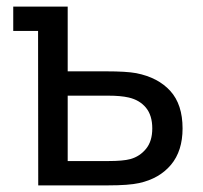

<svg xmlns="http://www.w3.org/2000/svg" viewBox="-20 -560 612 580"><path d="M95.5 0 95 -466.5H20V-540H184.5V-344.5H301Q361.5 -344.5 391.5 -339Q457.5 -326 494.5 -285.2Q531.5 -244.5 531.5 -172Q531.5 -104 496.5 -62.2Q461.5 -20.5 400.5 -7Q369 0 306 0ZM307.5 -73.5Q352 -73.5 374 -79.5Q402.5 -87.5 421.2 -110.5Q440 -133.5 440 -172Q440 -211.5 420.8 -234.8Q401.5 -258 368.5 -265.5Q344.5 -271 307.5 -271H184.5V-73.5Z"/></svg>

Font: CCSD_manrope Medium
Style: Regular
Weight: 500
Designer: Mikhail Sharanda
Foundry: Mikhail Sharanda
Version: Version 4.503